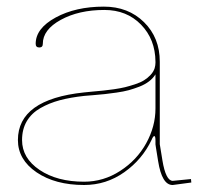

<svg xmlns="http://www.w3.org/2000/svg" viewBox="-20 -542 605 565"><path d="M32.7 -129.9Q32.7 -249.5 227.1 -270Q232.9 -270.5 252.4 -272.5Q272 -274.4 283.4 -275.4Q294.9 -276.4 314.9 -279.3Q335 -282.2 347.9 -285.4Q360.8 -288.6 377.2 -293.9Q393.6 -299.3 403.8 -305.7Q414.1 -312 422.9 -321.3Q431.6 -330.6 435.1 -341.3Q437.5 -350.1 437.5 -357.4V-360.4Q437 -426.3 395 -469.5Q353 -512.7 287.1 -512.7Q211.9 -512.7 158.9 -483.6Q106 -454.6 106 -413.1Q106 -402.3 95.7 -402.3Q85 -402.3 85 -413.1Q85 -458.5 143.8 -490.5Q202.6 -522.5 285.6 -522.5Q357.4 -522.5 403.8 -476.8Q450.2 -431.2 450.2 -360.4V-117.7L458 -69.8Q467.8 -10.3 488.3 -9.8L542 -15.1L543 -4.9L488.3 2.4H487.8Q456.5 2.4 445.3 -67.9Q444.3 -73.2 442.4 -85.9Q440.4 -98.6 439 -106.9Q437.5 -115.2 437.5 -117.2V-127.9Q437.5 -141.6 434.1 -141.6Q430.7 -141.6 426.3 -130.9Q398.9 -72.8 345.7 -35.2Q292.5 2.4 227.5 2.4Q142.6 2.4 87.6 -34.9Q32.7 -72.3 32.7 -129.9ZM44.9 -129.9Q44.9 -76.7 96.4 -42Q147.9 -7.3 227.5 -7.3Q284.7 -7.3 333.7 -39.1Q382.8 -70.8 410.2 -120.4Q437.5 -169.9 437.5 -222.7V-323.2Q430.7 -312 418.7 -302.7Q406.7 -293.5 390.4 -287.1Q374 -280.8 358.9 -276.6Q343.8 -272.5 322.5 -269.5Q301.3 -266.6 288.3 -265.1Q275.4 -263.7 254.6 -262Q233.9 -260.3 228 -259.8Q187.5 -255.4 156.2 -247.1Q125 -238.8 98.9 -223.9Q72.8 -209 58.8 -185.3Q44.9 -161.6 44.9 -129.9Z"/></svg>

Font: Znikomit
Style: Regular
Weight: 100
Designer: gluk
Foundry: gluk
Version: Version 0.53